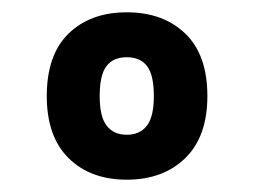

<svg xmlns="http://www.w3.org/2000/svg" viewBox="-20 -467 412 312"><path d="M56 -311Q56 -378 91.5 -412.5Q127 -447 186 -447Q245 -447 281 -412.5Q317 -378 317 -311Q317 -245 281 -210Q245 -175 186 -175Q127 -175 91.5 -210Q56 -245 56 -311ZM142 -311Q142 -277 153.5 -262.5Q165 -248 186 -248Q207 -248 218.5 -262.5Q230 -277 230 -311Q230 -345 219 -359.5Q208 -374 186 -374Q164 -374 153 -359.5Q142 -345 142 -311Z"/></svg>

Font: Teko Light Medium
Style: Regular
Weight: 500
Version: Version 2.000;gftools[0.9.28.dev9+g7d2139d.d20230707]